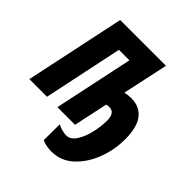

<svg xmlns="http://www.w3.org/2000/svg" viewBox="-254 -883 1293 1293"><g transform="rotate(45 392.0 -237.0)"><path d="M444 240Q534 240 600 179.5Q666 119 702 25.5Q738 -68 738 -169Q738 -286 694 -340.5Q650 -395 573 -395Q540 -395 512 -388L582 -714H146L-5 0H163L282 -566H382L262 0H430L482 -244Q490 -248 509 -248Q563 -248 563 -173Q563 -117 548.5 -55Q534 7 506 50Q478 93 437 93Q422 93 398 87Q374 81 355 70L354 222Q375 232 398.5 236Q422 240 444 240Z"/></g></svg>

Font: Noto Sans Display Condensed Black
Style: Italic
Weight: 900
Width: 3
Italic angle: -192°
Designer: Monotype Design Team
Foundry: Monotype Imaging Inc.
Version: Version 1.900